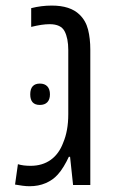

<svg xmlns="http://www.w3.org/2000/svg" viewBox="-20 -660 414 685"><path d="M85.4 4.4Q73.7 4.4 61 2.7Q48.3 1 33.7 -1.5L43.9 -74.2Q53.2 -71.3 64.9 -69.8Q76.7 -68.4 88.9 -68.4Q131.3 -68.4 161.1 -89.8Q190.9 -111.3 205.6 -151.4Q214.4 -171.9 219 -197.3Q223.6 -222.7 223.6 -252.9V-481.4Q223.6 -523.4 210.4 -548.6Q197.3 -573.7 157.2 -573.7Q143.1 -573.7 127 -571.3Q110.8 -568.8 91.3 -564V-630.9Q127.4 -640.1 164.6 -640.1Q197.8 -640.1 222.4 -632.1Q247.1 -624 263.7 -607.9Q286.1 -586.4 294.2 -554.4Q302.2 -522.5 302.2 -482.9V0H240.7L230 -100.6H225.6Q217.3 -82.5 207 -65.7Q196.8 -48.8 185.5 -36.6Q168.5 -17.6 142.8 -6.6Q117.2 4.4 85.4 4.4ZM122.1 -285.6Q87.9 -285.6 87.9 -323.2Q87.9 -342.8 96.7 -352.3Q105.5 -361.8 122.1 -361.8Q139.6 -361.8 148.9 -351.8Q158.2 -341.8 158.2 -323.2Q158.2 -305.2 148.9 -295.4Q139.6 -285.6 122.1 -285.6Z"/></svg>

Font: Open Sans SemiCondensed
Style: Regular
Weight: 400
Width: 4
Designer: Monotype Design Team
Foundry: Monotype Imaging Inc.
Version: Version 3.000